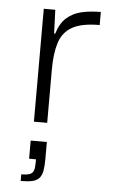

<svg xmlns="http://www.w3.org/2000/svg" viewBox="-55 -556 511 864"><g transform="rotate(5 200.0 -123.5)"><path d="M108 0V-510H160L164 -403H169Q183 -450 211 -475Q239 -500 278.5 -509Q318 -518 365 -518V-459Q284 -459 241.5 -435Q199 -411 183.5 -362.5Q168 -314 168 -242V0ZM72 271V241Q98 241 110.5 236Q123 231 127.5 219Q132 207 132 185V168H101V86H174V164Q174 196 170 217Q166 238 155 250Q144 262 124 266.5Q104 271 72 271Z"/></g></svg>

Font: Saira Expanded Light
Style: Regular
Weight: 300
Width: 7
Designer: Hector Gatti with collaboration of the Omnibus-Type team
Foundry: Omnibus-Type
Version: Version 1.101